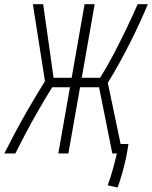

<svg xmlns="http://www.w3.org/2000/svg" viewBox="-57 -713 707 892"><path d="M213.9 0 268.1 -307.6H185.5Q146 -243.7 116.2 -191.4Q86.4 -139.2 62 -93Q37.6 -46.9 14.2 0H-37.1Q-11.7 -49.8 14.9 -99.9Q41.5 -149.9 74.7 -207.3Q107.9 -264.6 151.9 -335.9L95.7 -693.4H143.6L191.9 -351.6H275.9L335.9 -693.4H382.8L322.8 -351.6H408.2Q439.9 -402.3 472.7 -464.8Q505.4 -527.3 534.2 -587.9Q563 -648.4 582.5 -693.4H629.9Q615.2 -658.2 594.2 -612.1Q573.2 -565.9 547.9 -515.6Q522.5 -465.3 495.8 -417Q469.2 -368.7 443.8 -328.6L503.4 -43.9H539.6Q535.6 -13.2 527.6 24.2Q519.5 61.5 509.3 96.9Q499 132.3 489.3 158.2L443.4 147.9Q456.5 112.8 467.8 71.8Q479 30.8 485.8 0H464.8L403.3 -307.6H314.9L260.7 0Z"/></svg>

Font: Cascadia Mono NF ExtraLight
Style: Italic
Weight: 200
Italic angle: -10°
Monospace: yes
Designer: Aaron Bell
Foundry: Saja Typeworks
Version: Version 2404.023; ttfautohint (v1.8.4)